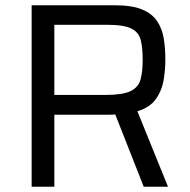

<svg xmlns="http://www.w3.org/2000/svg" viewBox="-20 -708 721 728"><path d="M100 0V-688H416Q481 -688 519 -672Q557 -656 576 -627.5Q595 -599 601 -561.5Q607 -524 607 -481Q607 -444 600.5 -404.5Q594 -365 571.5 -333Q549 -301 501 -286L617 0H525L417 -274Q409 -273 391 -273H186V0ZM186 -348H379Q445 -348 475 -362.5Q505 -377 513 -407Q521 -437 521 -481Q521 -525 514 -555Q507 -585 478.5 -599.5Q450 -614 386 -614H186Z"/></svg>

Font: Saira
Style: Regular
Weight: 400
Designer: Hector Gatti with collaboration of the Omnibus-Type team
Foundry: Omnibus-Type
Version: Version 1.100; ttfautohint (v1.8.3)